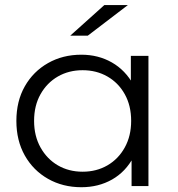

<svg xmlns="http://www.w3.org/2000/svg" viewBox="-20 -751 718 775"><path d="M308.4 4.7Q233.4 4.7 173.9 -29.1Q114.3 -62.9 80.2 -123.2Q46.1 -183.6 46.1 -263Q46.1 -342.8 80.2 -402.7Q114.3 -462.6 173.9 -496.4Q233.4 -530.2 308.4 -530.2Q376.6 -530.2 431.4 -499Q486.3 -467.7 518.8 -408.4Q551.3 -349 551.3 -263Q551.3 -177.9 519.4 -117.8Q487.4 -57.8 432.6 -26.5Q377.7 4.7 308.4 4.7ZM313.5 -57.9Q369.3 -57.9 413.6 -83.5Q457.9 -109.2 483.6 -155.7Q509.4 -202.2 509.4 -263Q509.4 -324.8 483.6 -370.8Q457.9 -416.8 413.6 -442.2Q369.3 -467.6 313.5 -467.6Q257.7 -467.6 213.6 -442.2Q169.6 -416.8 143.6 -370.8Q117.6 -324.8 117.6 -263Q117.6 -202.2 143.6 -155.7Q169.6 -109.2 213.6 -83.5Q257.7 -57.9 313.5 -57.9ZM511.1 0V-158.3L518.2 -264L508.2 -369.7V-525.5H579.2V0ZM263.5 -607 401.2 -730.6H496.2L334.3 -607Z"/></svg>

Font: Montserrat Alternates Thin
Style: Regular
Weight: 100
Designer: Julieta Ulanovsky
Foundry: Julieta Ulanovsky
Version: Version 9.000